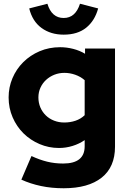

<svg xmlns="http://www.w3.org/2000/svg" viewBox="-20 -788 684 1025"><path d="M26 0ZM295 2Q240 2 191 -19Q142 -40 105.5 -76Q69 -112 47.5 -161.5Q26 -211 26 -268Q26 -322 46.5 -370.5Q67 -419 104 -456Q141 -493 191.5 -514.5Q242 -536 301 -536Q336 -536 371 -527Q406 -518 434 -501V-529H594V-5Q594 104 522.5 160.5Q451 217 320 217Q255 217 198.5 205Q142 193 94 171L148 45Q191 65 231.5 75Q272 85 317 85Q432 85 432 -7V-40Q403 -20 367.5 -9Q332 2 295 2ZM185 -268Q185 -239 195.5 -214.5Q206 -190 224.5 -172Q243 -154 268.5 -144Q294 -134 323 -134Q355 -134 383 -143.5Q411 -153 432 -173V-360Q410 -379 381.5 -389Q353 -399 324 -399Q295 -399 270 -389Q245 -379 226 -361.5Q207 -344 196 -320Q185 -296 185 -268ZM320 -692Q383 -692 407 -768Q431 -762 455.5 -755.5Q480 -749 504 -743Q486 -677 440 -640Q394 -603 320 -603Q251 -603 202 -638.5Q153 -674 136 -743Q160 -749 184.5 -755.5Q209 -762 233 -768Q256 -692 320 -692Z"/></svg>

Font: Rosa Sans Black
Style: Regular
Weight: 900
Designer: Pentagram / MCKL
Foundry: Pentagram / MCKL
Version: Version 1.005;September 16, 2019;FontCreator 11.5.0.2425 64-